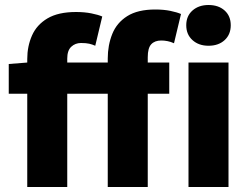

<svg xmlns="http://www.w3.org/2000/svg" viewBox="-20 -748 995 768"><path d="M89 0V-512Q89 -563 108 -606Q127 -649 170 -674.5Q213 -700 284 -700Q318 -700 345.5 -694.5Q373 -689 389 -682L361 -565Q350 -570 337.5 -573Q325 -576 304 -576Q281 -576 265 -561Q249 -546 249 -514V0ZM411 0V-514Q411 -567 429 -612Q447 -657 489 -683.5Q531 -710 601 -710Q635 -710 661.5 -704.5Q688 -699 704 -692L676 -575Q663 -581 650 -583.5Q637 -586 625 -586Q599 -586 585 -571Q571 -556 571 -519V0ZM15 -373V-492L91 -498H657V-373ZM734 0V-498H894V0ZM814 -565Q775 -565 750 -587.5Q725 -610 725 -647Q725 -684 750 -706Q775 -728 814 -728Q854 -728 878.5 -706Q903 -684 903 -647Q903 -610 878.5 -587.5Q854 -565 814 -565Z"/></svg>

Font: Source Sans 3 ExtraBold
Style: Regular
Weight: 800
Designer: Paul D. Hunt
Foundry: Adobe
Version: Version 3.052;hotconv 1.1.0;makeotfexe 2.6.0